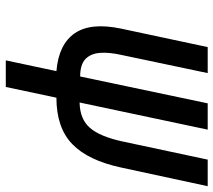

<svg xmlns="http://www.w3.org/2000/svg" viewBox="-58 -696 754 679"><g transform="rotate(90 319.5 -357.0)"><path d="M194 0 232 -179Q137 -187 98 -244Q59 -301 82 -409L147 -714H239L175 -410Q165 -366 167.5 -333Q170 -300 189.5 -281.5Q209 -263 251 -263L346 -714H439L343 -261Q402 -262 433 -298Q464 -334 481 -414L545 -714H639L573 -408Q548 -291 490 -235Q432 -179 326 -179L288 0Z"/></g></svg>

Font: Noto Sans ExtraCondensed Medium
Style: Italic
Weight: 500
Width: 2
Italic angle: -12°
Designer: Monotype Design Team
Foundry: Monotype Imaging Inc.
Version: Version 2.013; ttfautohint (v1.8.4.7-5d5b)